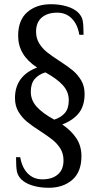

<svg xmlns="http://www.w3.org/2000/svg" viewBox="-20 -690 472 910"><path d="M81 160Q64 143 60 122Q56 101 56 55H76Q84 104 111.5 132Q139 160 181 160Q227 160 254 137Q281 114 281 70Q281 38 266 14Q251 -10 229 -27.5Q207 -45 170 -69Q131 -94 107.5 -113.5Q84 -133 67.5 -160.5Q51 -188 51 -225Q51 -330 156 -370Q66 -428 66 -520Q66 -595 109.5 -632.5Q153 -670 221 -670Q263 -670 297.5 -659.5Q332 -649 351 -630Q368 -613 372 -592Q376 -571 376 -525H356Q348 -574 320.5 -602Q293 -630 251 -630Q205 -630 178 -607Q151 -584 151 -540Q151 -508 166 -484Q181 -460 203 -442.5Q225 -425 262 -401Q301 -376 324.5 -356.5Q348 -337 364.5 -309.5Q381 -282 381 -245Q381 -189 354 -154.5Q327 -120 275 -100Q318 -71 342 -34.5Q366 2 366 50Q366 125 322.5 162.5Q279 200 211 200Q169 200 134.5 189.5Q100 179 81 160ZM306 -215Q306 -255 278 -286Q250 -317 195 -347Q163 -337 144.5 -315.5Q126 -294 126 -255Q126 -215 154 -184Q182 -153 237 -123Q269 -133 287.5 -154.5Q306 -176 306 -215Z"/></svg>

Font: El Messiri
Style: Regular
Weight: 400
Designer: Mohamed Gaber
Foundry: Kief Type Foundry
Version: Version 2.006